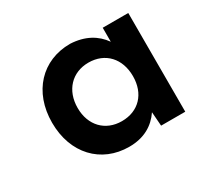

<svg xmlns="http://www.w3.org/2000/svg" viewBox="-79 -721 488 475"><g transform="rotate(-30 165.5 -484.0)"><path d="M262 -343H331V-625H258V-585C239 -612 210 -629 168 -631C88 -631 32 -572 32 -484C32 -396 88 -337 168 -337C211 -337 240 -355 259 -383ZM184 -401C137 -401 105 -434 105 -484C105 -534 137 -568 184 -568C232 -568 263 -534 263 -484C263 -434 232 -401 184 -401Z"/></g></svg>

Font: Goli SemiBold
Style: Regular
Weight: 600
Designer: jaikishan Patel
Foundry: MagicType
Version: Version 1.000;Glyphs 3.2 (3242)